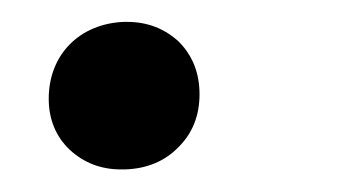

<svg xmlns="http://www.w3.org/2000/svg" viewBox="-20 -145 316 171"><path d="M23.4 -57.1C23.4 -38.6 29.8 -23.4 42 -11.7C54.7 0 69.8 5.9 87.9 5.9C88.9 5.9 89.8 5.9 90.8 5.9C110.8 5.4 127 -1.5 139.2 -14.2C151.4 -26.4 157.7 -42 157.7 -61C157.7 -80.1 151.4 -95.7 139.2 -107.9C126.5 -119.6 111.3 -125.5 93.3 -125.5C92.3 -125.5 91.3 -125.5 90.3 -125.5C51.3 -124 23.4 -96.7 23.4 -57.1Z"/></svg>

Font: Roboto Medium
Style: Italic
Weight: 500
Italic angle: -12°
Designer: Google
Version: Version 2.137; 2017